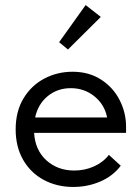

<svg xmlns="http://www.w3.org/2000/svg" viewBox="-20 -732 549 760"><path d="M479 -206H115Q119 -138 163.5 -97.5Q208 -57 274 -57Q316 -57 352.5 -73.5Q389 -90 411 -119L458 -76Q427 -35 377 -13.5Q327 8 270 8Q205 8 153 -20Q101 -48 71.5 -99.5Q42 -151 42 -220Q42 -291 73 -342.5Q104 -394 155.5 -421Q207 -448 267 -448Q332 -448 380 -417Q428 -386 453.5 -336Q479 -286 479 -231ZM119 -267H404Q394 -318 354 -350.5Q314 -383 260 -383Q208 -383 169.5 -352Q131 -321 119 -267ZM214 -565 319 -712 379 -665 249 -536Z"/></svg>

Font: Tilda Sans
Style: Regular
Weight: 400
Designer: ParaType Ltd
Foundry: ParaType Ltd
Version: Version 1.002W